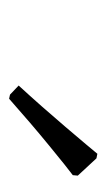

<svg xmlns="http://www.w3.org/2000/svg" viewBox="74 -829 234 422"><g transform="rotate(90 191.0 -618.0)"><path d="M197 -521 188 -523 168 -542Q213 -591 259 -645Q305 -699 318 -715L328 -713L366 -672L365 -661Q350 -650 300 -609Q250 -568 197 -521Z"/></g></svg>

Font: Alegreya SC
Style: Italic
Weight: 400
Italic angle: -7°
Designer: Juan Pablo del Peral
Foundry: Huerta Tipografica
Version: Version 2.007; ttfautohint (v1.6)